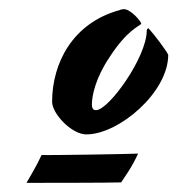

<svg xmlns="http://www.w3.org/2000/svg" viewBox="-20 -720 388 420"><path d="M181 -491C181 -511 189 -549 219 -594C259 -656 286 -663 289 -668C289 -673 266 -700 251 -700C249 -700 243 -699 242 -698C139 -670 94 -582 94 -497C94 -472 136 -426 169 -426C240 -426 348 -518 348 -600C345 -608 317 -645 305 -658C303 -658 301 -656 301 -653C301 -595 218 -479 190 -479C184 -479 181 -483 181 -491ZM282 -384C265 -383 81 -380 71 -381C60 -357 47 -336 38 -320C57 -320 220 -320 245 -321C254 -335 268 -353 282 -384Z"/></svg>

Font: Yesteryear
Style: Regular
Weight: 400
Designer: Astigmatic (AOETI)
Foundry: Astigmatic (AOETI)
Version: Version 1.000